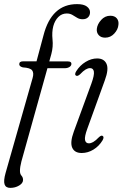

<svg xmlns="http://www.w3.org/2000/svg" viewBox="-31 -735 596 933"><path d="M62.5 -423Q62.5 -437 81.5 -437H146.5L180 -562Q219 -715 343.5 -715Q376 -715 391.2 -703.2Q406.5 -691.5 406.5 -675.5Q406.5 -660.5 397 -651Q387.5 -641.5 370.5 -641.5Q355.5 -641.5 344 -648.5Q332.5 -655.5 320.8 -662.5Q309 -669.5 293.5 -669.5Q269.5 -669.5 252.5 -652.5Q235.5 -635.5 228 -608Q220.5 -579 224.2 -543.5Q228 -508 218.5 -472.5L208.5 -436.5H299Q316 -436.5 316 -425Q316 -415.5 306.5 -409.5Q297 -403.5 283 -403.5H199.5L73 49.5Q66 76.5 66 95.5Q66 110.5 73.5 118.8Q81 127 81 139.5Q81 155 62 166.5Q43 178 19 178Q-3 178 -8.8 160.8Q-14.5 143.5 -4 106L127.5 -356Q134.5 -380.5 125.2 -393Q116 -405.5 80 -407.5Q62.5 -412 62.5 -423ZM480 -552Q459.5 -552 448.5 -564.5Q437.5 -577 439.5 -595Q442 -617.5 460.5 -638Q479 -658.5 505 -658.5Q526 -658.5 536.5 -646Q547 -633.5 544.5 -614.5Q542.5 -591.5 524.2 -571.8Q506 -552 480 -552ZM393.5 -110Q379 -70.5 382.2 -54.5Q385.5 -38.5 401 -38.5Q410.5 -38.5 421.8 -44.8Q433 -51 449 -67.5Q460.5 -78.5 467 -75Q477 -70 467 -52.5Q450 -24.5 423 -8Q396 8.5 366 8.5Q331.5 8.5 320 -17.2Q308.5 -43 327.5 -95L413 -328.5Q428 -370 425.2 -387Q422.5 -404 406.5 -404Q396.5 -404 385 -397.2Q373.5 -390.5 358 -374Q346 -363.5 339.5 -367Q329 -372 339.5 -389Q357.5 -417.5 385 -434.2Q412.5 -451 441 -451Q474.5 -451 486.5 -425Q498.5 -399 478.5 -345Z"/></svg>

Font: Fraunces 72pt Soft Light
Style: Italic
Weight: 300
Italic angle: -16°
Version: Version 1.000;[b76b70a41]